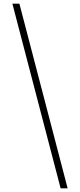

<svg xmlns="http://www.w3.org/2000/svg" viewBox="-20 -853 433 1039"><path d="M47 -833 308 166H346L85 -833Z"/></svg>

Font: Noto Sans Gurmukhi ExtraLight
Style: Regular
Weight: 200
Designer: Jelle Bosma - Monotype Design Team
Foundry: Monotype Imaging Inc.
Version: Version 2.004